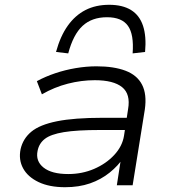

<svg xmlns="http://www.w3.org/2000/svg" viewBox="-20 -774 719 802"><path d="M252 8Q186 8 141 -13.5Q96 -35 76.5 -71Q57 -107 66 -151Q76 -195 111 -224Q146 -253 218 -267.5Q290 -282 409 -282H526L518 -231H398Q301 -231 246.5 -222Q192 -213 167.5 -194Q143 -175 137 -144Q128 -101 162 -74Q196 -47 265 -47Q323 -47 373 -68.5Q423 -90 457 -126.5Q491 -163 498 -207L515 -318Q526 -381 490 -410Q454 -439 376 -439Q320 -439 263.5 -424.5Q207 -410 155 -380L134 -435Q169 -454 210.5 -468Q252 -482 296.5 -489.5Q341 -497 383 -497Q456 -497 504.5 -478.5Q553 -460 573.5 -420Q594 -380 585 -317L534 0H468L486 -116L497 -117Q474 -82 438 -53Q402 -24 356 -8Q310 8 252 8ZM265 -551 214 -557Q232 -623 263 -666.5Q294 -710 337 -732Q380 -754 436 -754Q492 -754 527.5 -732Q563 -710 577.5 -666Q592 -622 586 -557L534 -551Q540 -630 514.5 -666Q489 -702 427 -702Q364 -702 325 -666Q286 -630 265 -551Z"/></svg>

Font: Nunito Sans 10pt Expanded Light
Style: Italic
Weight: 300
Width: 7
Italic angle: -9°
Designer: Vernon Adams
Foundry: Vernon Adams
Version: Version 3.101;gftools[0.9.27]